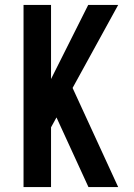

<svg xmlns="http://www.w3.org/2000/svg" viewBox="-20 -755 540 775"><path d="M75 0V-735H186V-436L336 -735H457L273 -400L457 0H337L208 -281L186 -241V0Z"/></svg>

Font: Iosevka SS04
Style: Bold
Weight: 700
Monospace: yes
Designer: Belleve Invis
Foundry: Belleve Invis
Version: Version 19.0.0; ttfautohint (v1.8.4)